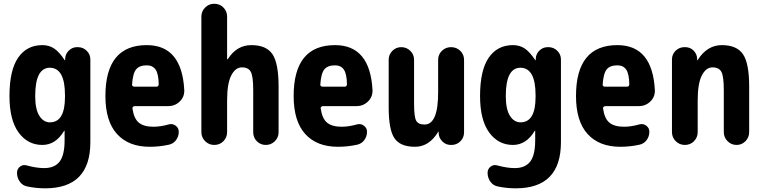

<svg xmlns="http://www.w3.org/2000/svg" viewBox="-20 -770 4040 1020"><path d="M325.2 -254.9V-264.6Q325.2 -409.2 245.1 -410.2Q167 -410.2 167 -259.8Q167 -189.5 189 -154.8Q210.9 -120.1 245.1 -120.1Q325.2 -120.1 325.2 -254.9ZM393.6 -519.5Q420.9 -519.5 440.4 -500.5Q460 -481.4 460 -454.1V-14.6Q460 230.5 219.7 230.5Q171.9 230.5 125 220.7Q99.6 215.8 85 194.8Q70.3 173.8 70.3 148.4Q70.3 127 86.9 114.7Q103.5 102.5 124 109.4Q174.8 123 214.8 123Q269.5 123 296.4 88.9Q323.2 54.7 323.2 -25.4V-74.2Q323.2 -75.2 322.3 -75.2Q320.3 -75.2 320.3 -74.2Q275.4 0 205.1 0Q127 0 78.6 -66.4Q30.3 -132.8 30.3 -259.8Q30.3 -396.5 76.2 -463.4Q122.1 -530.3 205.1 -530.3Q240.2 -530.3 267.1 -512.7Q293.9 -495.1 323.2 -451.2Q323.2 -450.2 325.2 -450.2Q326.2 -450.2 326.2 -451.2V-458Q327.1 -483.4 345.7 -501.5Q364.3 -519.5 389.6 -519.5Z M811.5 -309.6Q822.3 -309.6 823.2 -322.3Q822.3 -377.9 806.6 -400.4Q791 -422.9 759.8 -422.9Q720.7 -422.9 703.1 -401.4Q685.5 -379.9 681.6 -320.3Q681.6 -310.5 693.4 -309.6ZM759.8 -530.3Q946.3 -530.3 959 -291Q960 -254.9 934.6 -230.5Q909.2 -206.1 873 -206.1H694.3Q690.4 -206.1 686.5 -202.1Q682.6 -198.2 683.6 -194.3Q691.4 -139.6 717.8 -118.2Q744.1 -96.7 794.9 -96.7Q833 -96.7 877.9 -109.4Q897.5 -114.3 913.6 -102.1Q929.7 -89.8 929.7 -70.3Q929.7 -44.9 915 -25.4Q900.4 -5.9 876 -1Q826.2 9.8 775.4 9.8Q663.1 9.8 601.6 -58.1Q540 -126 540 -259.8Q540 -530.3 759.8 -530.3Z M1315.4 -530.3Q1394.5 -530.3 1427.2 -482.4Q1460 -434.6 1460 -309.6V-67.4Q1460 -39.1 1439.9 -19.5Q1419.9 0 1392.1 0Q1364.3 0 1344.7 -19.5Q1325.2 -39.1 1325.2 -67.4V-290Q1325.2 -364.3 1312.5 -388.2Q1299.8 -412.1 1265.1 -412.1Q1230.5 -412.1 1208.5 -369.1Q1186.5 -326.2 1186.5 -237.3V-68.4Q1186.5 -40 1167 -20Q1147.5 0 1118.2 0Q1089.8 0 1069.8 -20Q1049.8 -40 1049.8 -68.4V-681.6Q1049.8 -710 1069.8 -730Q1089.8 -750 1118.2 -750Q1147.5 -750 1167 -730Q1186.5 -710 1186.5 -681.6V-456.1Q1186.5 -455.1 1188.5 -455.1Q1190.4 -455.1 1190.4 -456.1Q1237.3 -530.3 1315.4 -530.3Z M1811.5 -309.6Q1822.3 -309.6 1823.2 -322.3Q1822.3 -377.9 1806.6 -400.4Q1791 -422.9 1759.8 -422.9Q1720.7 -422.9 1703.1 -401.4Q1685.5 -379.9 1681.6 -320.3Q1681.6 -310.5 1693.4 -309.6ZM1759.8 -530.3Q1946.3 -530.3 1959 -291Q1960 -254.9 1934.6 -230.5Q1909.2 -206.1 1873 -206.1H1694.3Q1690.4 -206.1 1686.5 -202.1Q1682.6 -198.2 1683.6 -194.3Q1691.4 -139.6 1717.8 -118.2Q1744.1 -96.7 1794.9 -96.7Q1833 -96.7 1877.9 -109.4Q1897.5 -114.3 1913.6 -102.1Q1929.7 -89.8 1929.7 -70.3Q1929.7 -44.9 1915 -25.4Q1900.4 -5.9 1876 -1Q1826.2 9.8 1775.4 9.8Q1663.1 9.8 1601.6 -58.1Q1540 -126 1540 -259.8Q1540 -530.3 1759.8 -530.3Z M2376 -519.5Q2405.3 -519.5 2425.3 -500Q2445.3 -480.5 2445.3 -452.1V-66.4Q2445.3 -39.1 2425.8 -19.5Q2406.2 0 2378.9 0H2375Q2348.6 0 2330.1 -18.6Q2311.5 -37.1 2310.5 -61.5V-69.3Q2310.5 -70.3 2309.6 -70.3Q2307.6 -70.3 2307.6 -69.3Q2259.8 9.8 2184.6 9.8Q2107.4 9.8 2076.2 -34.7Q2044.9 -79.1 2044.9 -200.2V-452.1Q2044.9 -480.5 2064.5 -500Q2084 -519.5 2111.8 -519.5Q2139.6 -519.5 2159.7 -500Q2179.7 -480.5 2179.7 -452.1V-219.7Q2179.7 -149.4 2190.9 -128.9Q2202.1 -108.4 2235.4 -108.4Q2308.6 -108.4 2307.6 -283.2V-452.1Q2307.6 -480.5 2327.6 -500Q2347.7 -519.5 2376 -519.5Z M2825.2 -254.9V-264.6Q2825.2 -409.2 2745.1 -410.2Q2667 -410.2 2667 -259.8Q2667 -189.5 2689 -154.8Q2710.9 -120.1 2745.1 -120.1Q2825.2 -120.1 2825.2 -254.9ZM2893.6 -519.5Q2920.9 -519.5 2940.4 -500.5Q2960 -481.4 2960 -454.1V-14.6Q2960 230.5 2719.7 230.5Q2671.9 230.5 2625 220.7Q2599.6 215.8 2585 194.8Q2570.3 173.8 2570.3 148.4Q2570.3 127 2586.9 114.7Q2603.5 102.5 2624 109.4Q2674.8 123 2714.8 123Q2769.5 123 2796.4 88.9Q2823.2 54.7 2823.2 -25.4V-74.2Q2823.2 -75.2 2822.3 -75.2Q2820.3 -75.2 2820.3 -74.2Q2775.4 0 2705.1 0Q2627 0 2578.6 -66.4Q2530.3 -132.8 2530.3 -259.8Q2530.3 -396.5 2576.2 -463.4Q2622.1 -530.3 2705.1 -530.3Q2740.2 -530.3 2767.1 -512.7Q2793.9 -495.1 2823.2 -451.2Q2823.2 -450.2 2825.2 -450.2Q2826.2 -450.2 2826.2 -451.2V-458Q2827.1 -483.4 2845.7 -501.5Q2864.3 -519.5 2889.6 -519.5Z M3311.5 -309.6Q3322.3 -309.6 3323.2 -322.3Q3322.3 -377.9 3306.6 -400.4Q3291 -422.9 3259.8 -422.9Q3220.7 -422.9 3203.1 -401.4Q3185.5 -379.9 3181.6 -320.3Q3181.6 -310.5 3193.4 -309.6ZM3259.8 -530.3Q3446.3 -530.3 3459 -291Q3460 -254.9 3434.6 -230.5Q3409.2 -206.1 3373 -206.1H3194.3Q3190.4 -206.1 3186.5 -202.1Q3182.6 -198.2 3183.6 -194.3Q3191.4 -139.6 3217.8 -118.2Q3244.1 -96.7 3294.9 -96.7Q3333 -96.7 3377.9 -109.4Q3397.5 -114.3 3413.6 -102.1Q3429.7 -89.8 3429.7 -70.3Q3429.7 -44.9 3415 -25.4Q3400.4 -5.9 3376 -1Q3326.2 9.8 3275.4 9.8Q3163.1 9.8 3101.6 -58.1Q3040 -126 3040 -259.8Q3040 -530.3 3259.8 -530.3Z M3960 -309.6V-68.4Q3960 -40 3940.4 -20Q3920.9 0 3893.1 0Q3865.2 0 3845.2 -20Q3825.2 -40 3825.2 -68.4V-290Q3825.2 -364.3 3812.5 -388.2Q3799.8 -412.1 3765.1 -412.1Q3730.5 -412.1 3708.5 -369.1Q3686.5 -326.2 3686.5 -237.3V-68.4Q3686.5 -40 3667 -20Q3647.5 0 3618.2 0Q3589.8 0 3569.8 -20Q3549.8 -40 3549.8 -68.4V-454.1Q3549.8 -481.4 3569.3 -500.5Q3588.9 -519.5 3616.2 -519.5H3620.1Q3646.5 -519.5 3664.6 -501.5Q3682.6 -483.4 3683.6 -458V-451.2Q3683.6 -450.2 3684.6 -450.2Q3686.5 -450.2 3686.5 -451.2Q3736.3 -530.3 3814.9 -530.3Q3893.6 -530.3 3926.8 -482.4Q3960 -434.6 3960 -309.6Z"/></svg>

Font: Rounded-X Mgen+ 1m bold
Style: Bold
Weight: 700
Designer: [Source Han Sans]
Ryoko NISHIZUKA  (kana & ideographs); Paul D. Hunt (Latin, Greek & Cyrillic); Wenlong ZHANG  (bopomofo
Version: Version 1.059.20150602